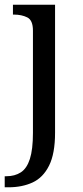

<svg xmlns="http://www.w3.org/2000/svg" viewBox="-32 -556 352 816"><path d="M-12 240V193H-5Q31 193 56.5 176.5Q82 160 95 119.5Q108 79 108 9V-426Q108 -470 84 -482Q60 -494 27 -494H23V-536H202V8Q202 97 176.5 148Q151 199 106.5 219.5Q62 240 4 240Z"/></svg>

Font: Noto Serif Yezidi
Style: Regular
Weight: 400
Designer: Dalton Maag Ltd
Foundry: Dalton Maag Ltd
Version: Version 1.001; ttfautohint (v1.8.4.7-5d5b)